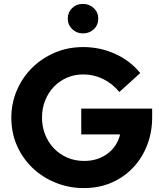

<svg xmlns="http://www.w3.org/2000/svg" viewBox="-20 -952 837 983"><path d="M38 0ZM759 -350Q759 -276 734 -210.5Q709 -145 663 -95.5Q617 -46 552.5 -17.5Q488 11 409 11Q334 11 266.5 -16Q199 -43 148 -91Q97 -139 67.5 -205Q38 -271 38 -350Q38 -422 65.5 -487.5Q93 -553 142 -602.5Q191 -652 258.5 -681.5Q326 -711 406 -711Q493 -711 570 -676Q647 -641 698 -578Q672 -554 644.5 -529.5Q617 -505 591 -481Q556 -524 508 -547.5Q460 -571 406 -571Q362 -571 323.5 -554.5Q285 -538 256.5 -508.5Q228 -479 211.5 -438.5Q195 -398 195 -350Q195 -304 211 -263.5Q227 -223 255.5 -193Q284 -163 323.5 -145.5Q363 -128 411 -128Q480 -128 530 -165Q580 -202 595 -264H396V-396H759ZM405 -781Q372 -781 349.5 -803Q327 -825 327 -857Q327 -889 349 -910.5Q371 -932 405 -932Q437 -932 460 -910.5Q483 -889 483 -857Q483 -824 460.5 -802.5Q438 -781 405 -781Z"/></svg>

Font: Rosa Sans
Style: Bold
Weight: 700
Designer: Pentagram / MCKL
Foundry: Pentagram / MCKL
Version: Version 1.005;September 16, 2019;FontCreator 11.5.0.2425 64-